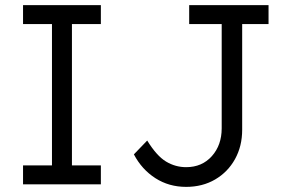

<svg xmlns="http://www.w3.org/2000/svg" viewBox="-20 -720 1116 750"><path d="M70 0V-74H183V-626H70V-700H374V-626H261V-74H374V0ZM707 10Q640 10 587 -24Q534 -58 503 -117L555 -171Q592 -111 628.5 -89Q665 -67 707 -67Q769 -67 807.5 -110Q846 -153 846 -219V-626H719V-700H1029V-626H926V-213Q926 -149 898 -98.5Q870 -48 820.5 -19Q771 10 707 10Z"/></svg>

Font: Lexend Deca Light
Style: Regular
Weight: 300
Designer: Bonnie Shaver-Troup, Thomas Jockin
Foundry: Lexend
Version: Version 1.008; ttfautohint (v1.8.4.7-5d5b)